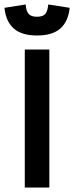

<svg xmlns="http://www.w3.org/2000/svg" viewBox="-37 -840 332 860"><path d="M-17 -805 78 -820Q80 -791 91 -778Q102 -765 129 -765Q156 -765 166.5 -778.5Q177 -792 179 -820L275 -805Q269 -744 233.5 -712.5Q198 -681 129 -681Q60 -681 24.5 -712.5Q-11 -744 -17 -805ZM74 -618H184V0H74Z"/></svg>

Font: Athiti SemiBold
Style: Regular
Weight: 600
Designer: CadsonDemak Team
Foundry: CadsonDemak
Version: Version 1.033